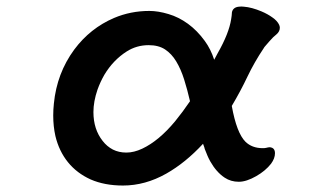

<svg xmlns="http://www.w3.org/2000/svg" viewBox="-20 -533 1040 597"><path d="M444.3 -499Q471.7 -499 503.9 -489.3Q535.6 -480 564.5 -459Q593.3 -438 616.7 -405.8Q635.3 -380.4 646 -347.2Q651.4 -357.4 657.2 -368.2Q691.9 -429.2 698.7 -473.1Q700.7 -483.9 701.2 -495.1Q704.6 -510.3 722.7 -512.2Q726.6 -512.7 730.5 -512.7Q734.4 -512.7 738.3 -512.2Q762.7 -510.3 793 -497.6Q812.5 -489.3 826.7 -479Q842.3 -468.3 848.1 -455.6Q850.1 -450.7 850.1 -446.8Q850.1 -435.1 839.8 -426.3Q829.6 -418.5 817.4 -404.3Q811.5 -397 806.4 -391.6Q801.3 -386.2 799.8 -382.8Q771.5 -340.8 749.5 -294.9Q728 -249.5 700.7 -203.6Q715.8 -119.6 743.2 -92.3Q763.7 -72.3 796.9 -72.3Q803.7 -72.3 807.1 -73.2Q810.5 -74.2 811.5 -74.2Q812.5 -74.2 814 -74.7Q816.4 -75.2 818.4 -75.2Q820.3 -75.2 822.3 -74.7Q827.1 -73.7 830.1 -70.8Q835 -65.9 835 -56.6Q835 -40.5 822.8 -23.9Q805.7 -2 776.9 14.6Q746.1 32.2 722.7 32.2Q697.8 32.2 678.7 19.5Q652.8 2.4 633.8 -31.2Q627.9 -42 625 -49.1Q622.1 -56.2 621.1 -58.8Q620.1 -61.5 618.9 -64.2Q617.7 -66.9 616.7 -69.6Q615.7 -72.3 615.2 -75.2Q613.3 -80.6 611.3 -85.9Q556.6 -26.9 497.1 6.8Q431.6 43.9 362.3 43.9Q305.2 43.9 261.7 24.9Q218.8 5.4 191.2 -28.8Q163.6 -63 152.3 -109.9Q145.5 -140.1 145.5 -173.8Q145.5 -191.9 147.5 -210.9Q156.7 -305.2 210.9 -378.9Q260.3 -445.3 334.5 -477.1Q386.2 -499 444.3 -499ZM442.4 -392.6Q404.8 -392.6 374 -373Q332 -346.2 304.7 -300.8Q292 -278.8 283.2 -254.4Q270.5 -217.3 270.5 -184.6Q270.5 -130.9 299.3 -94.7Q312.5 -77.6 331.1 -67.9Q349.6 -58.6 373 -58.6Q396.5 -58.6 422.4 -70.8Q474.1 -95.2 524.4 -155.8Q548.3 -185.1 570.8 -218.3Q562.5 -254.4 552.5 -286.1Q542.5 -317.9 527.8 -342.3Q513.7 -365.7 493.4 -379.2Q473.1 -392.6 442.4 -392.6Z"/></svg>

Font: Bakudai
Style: Bold
Weight: 700
Version: Version 1.48